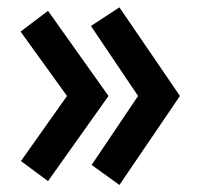

<svg xmlns="http://www.w3.org/2000/svg" viewBox="-20 -535 557 533"><path d="M37.1 -447.3 113.3 -504.9 281.2 -268.6 113.3 -32.2 38.1 -87.9 166 -268.6ZM234.4 -77.1 363.3 -268.6 232.4 -462.9 311.5 -514.6 479.5 -268.6 311.5 -21.5Z"/></svg>

Font: Gothic A1 SemiBold
Style: Regular
Weight: 600
Version: Version 2.50